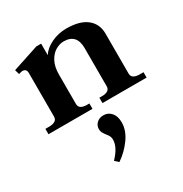

<svg xmlns="http://www.w3.org/2000/svg" viewBox="-188 -624 1065 1115"><g transform="rotate(-30 345.0 -67.0)"><path d="M674 -36V0H378V-36H397Q421 -36 434.5 -45Q448 -54 448 -72V-328Q448 -423 361 -423Q334 -423 306.5 -407Q279 -391 260.5 -356.5Q242 -322 242 -270V-72Q242 -54 255.5 -45Q269 -36 293 -36H311V0H16V-36H41Q67 -36 81 -45Q95 -54 95 -72V-365Q95 -394 67 -394Q61 -394 43 -388L34 -419L210 -477H242V-400Q265 -436 312 -458Q359 -480 411 -480Q502 -480 548.5 -442.5Q595 -405 595 -341V-72Q595 -54 609 -45Q623 -36 649 -36ZM419 153Q419 206 382 258Q345 310 292 346L268 324Q325 265 325 214Q325 200 319.5 189.5Q314 179 304 167Q294 154 289 144Q284 134 284 121Q284 97 301.5 80.5Q319 64 347 64Q378 64 398.5 87.5Q419 111 419 153Z"/></g></svg>

Font: Taviraj DemiBold
Style: Regular
Weight: 600
Designer: Katatrad Team
Foundry: CadsonDemak
Version: Version 1.030